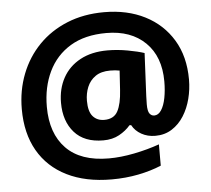

<svg xmlns="http://www.w3.org/2000/svg" viewBox="-55 -870 1006 916"><g transform="rotate(-5 448.5 -412.0)"><path d="M852 -456Q852 -409 840.5 -364Q829 -319 806 -282.5Q783 -246 748.5 -224Q714 -202 669 -202Q632 -202 602.5 -218.5Q573 -235 558 -263H550Q529 -238 496.5 -220Q464 -202 420 -202Q329 -202 281.5 -256Q234 -310 234 -398Q234 -465 262.5 -517Q291 -569 345.5 -598.5Q400 -628 476 -628Q524 -628 573 -619Q622 -610 652 -600L642 -395Q641 -375 641 -355Q641 -322 650 -310.5Q659 -299 672 -299Q692 -299 706 -320.5Q720 -342 727 -378Q734 -414 734 -457Q734 -576 665 -643.5Q596 -711 478 -711Q375 -711 305.5 -669Q236 -627 200.5 -553Q165 -479 165 -385Q165 -257 234.5 -185.5Q304 -114 439 -114Q496 -114 561 -127Q626 -140 682 -160V-58Q632 -37 571.5 -25Q511 -13 444 -13Q319 -13 229.5 -57.5Q140 -102 92.5 -185Q45 -268 45 -384Q45 -474 75.5 -552Q106 -630 162.5 -688Q219 -746 298.5 -778.5Q378 -811 476 -811Q587 -811 671.5 -768Q756 -725 804 -645.5Q852 -566 852 -456ZM358 -397Q358 -345 378.5 -322Q399 -299 433 -299Q479 -299 497.5 -333.5Q516 -368 520 -434L526 -527Q515 -529 504.5 -530Q494 -531 481 -531Q437 -531 410 -512Q383 -493 370.5 -462.5Q358 -432 358 -397Z"/></g></svg>

Font: Noto Sans Telugu UI ExtraBold
Style: Regular
Weight: 800
Designer: Jelle Bosma - Monotype Design Team
Foundry: Monotype Imaging Inc.
Version: Version 2.005; ttfautohint (v1.8.4.7-5d5b)